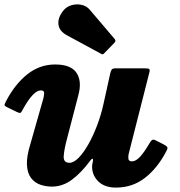

<svg xmlns="http://www.w3.org/2000/svg" viewBox="-26 -830 815 871"><path d="M2 -372Q42 -448.5 98 -493Q154 -537.5 224 -537.5Q296 -537.5 321.2 -499.5Q346.5 -461.5 329.5 -398.5L279 -204.5Q265 -152.5 263 -122Q261 -91.5 289 -91.5Q308.5 -91.5 330.8 -114.2Q353 -137 374.8 -175.2Q396.5 -213.5 414.5 -261Q432.5 -308.5 443.5 -358.5L473.5 -494.5Q476 -506 479.8 -513Q483.5 -520 498 -520H627.5Q645.5 -520 650.2 -517.5Q655 -515 651.5 -501L558 -133Q555 -121.5 556.5 -109.8Q558 -98 572.5 -98Q590.5 -98 610 -119.5Q629.5 -141 651.5 -179Q657.5 -189.5 663 -194.2Q668.5 -199 679.5 -193.5L714.5 -176Q727 -169.5 731.8 -164.2Q736.5 -159 729.5 -146Q690 -69 632.8 -24Q575.5 21 500 21Q447.5 21 418.5 -8.5Q389.5 -38 392 -80.5L396 -102.5Q396.5 -110 393 -109.8Q389.5 -109.5 384 -102Q344 -47.5 301.2 -15.5Q258.5 16.5 210 16.5Q182.5 16.5 157.2 8Q132 -0.5 115.2 -22Q98.5 -43.5 96.2 -81.5Q94 -119.5 112.5 -179L170 -381Q173.5 -393 174.2 -406.5Q175 -420 159.5 -420Q125 -420 77.5 -333.5Q71 -320.5 66.8 -318.2Q62.5 -316 49.5 -322.5L6.5 -343.5Q-6.5 -350 -5.5 -355Q-4.5 -360 2 -372ZM260.5 -781Q274.5 -799 297.2 -806Q320 -813 343.2 -808.2Q366.5 -803.5 381.5 -785.5L493 -654.5Q502 -645.5 493.5 -636.5L447.5 -589Q443 -584.5 440.5 -583.8Q438 -583 432.5 -586L277.5 -670Q243 -688.5 239.2 -718.8Q235.5 -749 260.5 -781Z"/></svg>

Font: Besley* Heavy
Style: Italic
Weight: 800
Italic angle: -13°
Designer: Owen Earl
Foundry: indestructible type*
Version: Version 3.000; ttfautohint (v1.8.3)